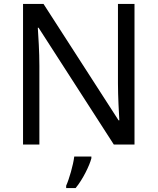

<svg xmlns="http://www.w3.org/2000/svg" viewBox="-20 -734 800 975"><path d="M663 0V-714H579V-311C579 -246 584 -155 586 -123H582L201 -714H97V0H180V-399C180 -472 175 -546 172 -593H176L558 0ZM444 70V61H357C352 104 331 176 316 209V221H364C400 178 435 106 444 70Z"/></svg>

Font: Noto Sans EgyptHiero
Style: Regular
Weight: 400
Designer: Monotype Design Team
Foundry: Monotype Imaging Inc.
Version: Version 2.002